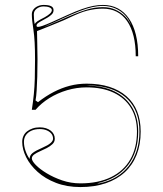

<svg xmlns="http://www.w3.org/2000/svg" viewBox="-20 -743 660 778"><path d="M306 15Q251 15 207 -2Q163 -19 132.5 -46.5Q102 -74 86 -106Q70 -138 70 -168Q70 -181 75 -192Q80 -203 89.5 -210.5Q99 -218 112 -222.5Q125 -227 141 -227Q155 -227 166 -223.5Q177 -220 185 -214Q193 -208 197.5 -199.5Q202 -191 202 -181Q202 -168 192.5 -159Q183 -150 169.5 -143Q156 -136 142 -130Q128 -124 118.5 -117Q109 -110 109 -101Q109 -91 125 -74.5Q141 -58 169 -41Q197 -24 232 -12Q267 0 306 0Q378 0 429.5 -25Q481 -50 508 -97Q535 -144 535 -210Q535 -266 510.5 -306Q486 -346 440.5 -367.5Q395 -389 331 -389Q291 -389 252 -377.5Q213 -366 180 -345.5Q147 -325 124 -298H109Q114 -331 117 -360.5Q120 -390 121 -424.5Q122 -459 122 -503Q122 -580 115.5 -621.5Q109 -663 109 -685Q109 -696 115.5 -704.5Q122 -713 133 -718Q144 -723 157 -723Q177 -723 187 -718Q197 -713 197 -702Q197 -692 190 -685Q183 -678 173 -672Q163 -666 152.5 -660.5Q142 -655 135 -650Q128 -645 128 -639Q128 -634 134 -634Q140 -634 153 -638.5Q166 -643 190 -653.5Q214 -664 253 -682Q286 -697 311.5 -706Q337 -715 357.5 -719Q378 -723 397 -723Q431 -723 457.5 -709Q484 -695 502.5 -668Q521 -641 530.5 -602.5Q540 -564 540 -515H530Q530 -607 495 -657.5Q460 -708 397 -708Q381 -708 365.5 -706Q350 -704 334 -700Q318 -696 299.5 -688.5Q281 -681 258 -670Q250 -666 238.5 -661Q227 -656 212 -650Q197 -644 179 -636.5Q161 -629 140 -621L130 -617Q130 -595 131 -565Q132 -535 132 -503Q132 -463 131 -431.5Q130 -400 128.5 -376Q127 -352 124 -336L134 -329Q166 -354 198 -370.5Q230 -387 263 -395.5Q296 -404 331 -404Q383 -404 423.5 -391Q464 -378 492.5 -353Q521 -328 535.5 -292Q550 -256 550 -210Q550 -157 533.5 -115.5Q517 -74 485.5 -45Q454 -16 408.5 -0.5Q363 15 306 15ZM121 -645Q123 -651 132 -657Q141 -663 161 -673Q175 -681 182.5 -688Q190 -695 190 -702Q190 -709 180.5 -713Q171 -717 157 -717Q141 -717 129 -708Q117 -699 117 -685Q117 -673 118 -662.5Q119 -652 121 -645ZM77 -168Q77 -150 83.5 -131.5Q90 -113 100 -99Q100 -113 111.5 -122.5Q123 -132 153 -145Q174 -154 184.5 -163Q195 -172 195 -181Q195 -193 188 -201.5Q181 -210 169 -215Q157 -220 141 -220Q122 -220 107.5 -213.5Q93 -207 85 -195.5Q77 -184 77 -168ZM511 -639Q504 -663 487 -681Q470 -699 447 -709Q424 -719 397 -719Q376 -719 353.5 -714Q331 -709 302.5 -698Q274 -687 233 -668Q226 -665 217 -660.5Q208 -656 197.5 -651.5Q187 -647 176.5 -642.5Q166 -638 157 -633Q172 -639 183.5 -644Q195 -649 204.5 -653Q214 -657 221 -660Q254 -675 280 -685.5Q306 -696 326.5 -702.5Q347 -709 364 -711.5Q381 -714 397 -714Q411 -714 423.5 -711.5Q436 -709 447 -704Q469 -694 485.5 -678Q502 -662 511 -639ZM331 -396Q397 -396 443.5 -373Q490 -350 515 -308.5Q540 -267 540 -210Q540 -125 496.5 -71Q453 -17 373 0Q376 0 377.5 0Q379 0 382 0Q421 -8 451 -26Q481 -44 502 -71Q523 -98 534 -133Q545 -168 545 -210Q545 -251 533.5 -283Q522 -315 499.5 -338.5Q477 -362 444.5 -376.5Q412 -391 370 -395Q363 -396 352.5 -396.5Q342 -397 331 -396Z"/></svg>

Font: Kalnia Glaze Thin
Style: Regular
Weight: 100
Version: Version 1.110